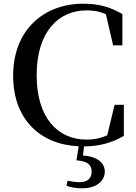

<svg xmlns="http://www.w3.org/2000/svg" viewBox="-20 -773 737 1037"><path d="M393 93C451 97 475 117 475 153C475 189 454 211 410 211C391 211 368 208 345 203L339 230C360 238 386 244 424 244C503 244 546 203 546 154C546 108 507 72 428 67L434 18C518 17 585 -2 649 -39V-207H599L559 -42C523 -26 488 -19 448 -19C293 -19 178 -135 178 -367C178 -598 293 -717 448 -717C487 -717 520 -711 552 -696L591 -528H641V-697C577 -734 516 -753 430 -753C217 -753 51 -612 51 -364C51 -127 199 8 405 17Z"/></svg>

Font: Noto Serif HK SemiBold
Style: Regular
Weight: 600
Designer: Ryoko NISHIZUKA 西塚涼子 (kana & ideographs); Frank Grießhammer (Latin, Greek & Cyrillic); Wenlong ZHANG 张文龙 (bopomofo); San
Foundry: Adobe
Version: Version 2.001;hotconv 1.1.0;makeotfexe 2.6.0